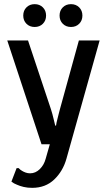

<svg xmlns="http://www.w3.org/2000/svg" viewBox="-20 -695 515 925"><path d="M15 0ZM125 140Q151 140 171.5 120Q192 100 200 70L220 0H180L15 -500H115L225 -170Q229 -159 232.5 -145Q236 -131 239 -119Q243 -105 246 -90H250Q252 -105 256 -119Q259 -131 262.5 -145Q266 -159 269 -170L360 -500H460L300 70Q283 130 241 170Q199 210 135 210Q112 210 93.5 205.5Q75 201 62 195Q46 189 35 180L60 115H70Q77 123 86 128Q94 133 104 136.5Q114 140 125 140ZM202 -620Q202 -596 186.5 -580.5Q171 -565 147 -565Q123 -565 107.5 -580.5Q92 -596 92 -620Q92 -644 107.5 -659.5Q123 -675 147 -675Q171 -675 186.5 -659.5Q202 -644 202 -620ZM377 -620Q377 -596 361.5 -580.5Q346 -565 322 -565Q298 -565 282.5 -580.5Q267 -596 267 -620Q267 -644 282.5 -659.5Q298 -675 322 -675Q346 -675 361.5 -659.5Q377 -644 377 -620Z"/></svg>

Font: Scada
Style: Regular
Weight: 400
Designer: Jovanny Lemonad
Foundry: Jovanny Lemonad
Version: Version 3.005; ttfautohint (v0.91) -l 8 -r 50 -G 200 -x 0 -w